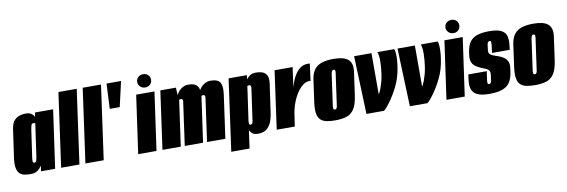

<svg xmlns="http://www.w3.org/2000/svg" viewBox="-55 -1075 4760 1612"><g transform="rotate(-10 2325.5 -269.0)"><path d="M121 8Q94 8 70 3.5Q46 -1 29 -16.5Q12 -32 5.5 -64.5Q-1 -97 7 -153L41 -391Q48 -440 70 -463Q92 -486 118 -493Q144 -500 162 -500Q202 -500 218 -486Q234 -472 241 -459L246 -495H401L331 0H210L218 -47Q210 -35 198.5 -22.5Q187 -10 168.5 -1Q150 8 121 8ZM169 -81Q175 -81 179 -84.5Q183 -88 185.5 -94.5Q188 -101 190 -108.5Q192 -116 193 -123.5Q194 -131 195 -138L233 -405Q231 -406 229 -407Q227 -408 224 -408.5Q221 -409 217 -409Q209 -409 204.5 -405Q200 -401 197.5 -390.5Q195 -380 191 -359L157 -123Q156 -112 155.5 -104Q155 -96 156 -91Q157 -86 160 -83.5Q163 -81 169 -81Z M382 0 470 -630H626L538 0Z M589 0 677 -630H833L745 0Z M870 -416 880 -630H1004L955 -416Z M1039 0 1109 -495H1265L1195 0ZM1196 -541Q1170 -541 1153 -557.5Q1136 -574 1136 -598Q1136 -622 1153 -638Q1170 -654 1196 -654Q1221 -654 1237.5 -638Q1254 -622 1254 -598Q1254 -574 1237.5 -557.5Q1221 -541 1196 -541Z M1246 0 1315 -495H1448L1451 -430Q1465 -461 1492.5 -481.5Q1520 -502 1552 -502Q1597 -502 1618.5 -486Q1640 -470 1645 -439Q1659 -466 1685.5 -484Q1712 -502 1742 -502Q1808 -502 1825.5 -469Q1843 -436 1834 -371L1782 0H1626L1677 -365Q1679 -374 1677.5 -380.5Q1676 -387 1673 -390Q1670 -393 1664 -393Q1660 -393 1655 -392.5Q1650 -392 1647 -390L1592 0H1436L1487 -365Q1489 -374 1487.5 -380.5Q1486 -387 1483 -390Q1480 -393 1474 -393Q1470 -393 1465 -392.5Q1460 -392 1457 -390L1402 0Z M1812 116 1897 -495H2053L2048 -460Q2059 -474 2077.5 -488.5Q2096 -503 2133 -503Q2158 -503 2182.5 -495.5Q2207 -488 2221.5 -464Q2236 -440 2229 -391L2195 -154Q2186 -88 2166 -53.5Q2146 -19 2119.5 -6.5Q2093 6 2063 6Q2029 6 2013 -7Q1997 -20 1989 -36L1968 116ZM2012 -80Q2017 -80 2021 -82.5Q2025 -85 2028.5 -92Q2032 -99 2033 -110L2071 -378Q2072 -387 2071.5 -392.5Q2071 -398 2069.5 -401.5Q2068 -405 2065 -406.5Q2062 -408 2058 -408Q2055 -408 2052 -407.5Q2049 -407 2046.5 -406.5Q2044 -406 2042.5 -405.5Q2041 -405 2041 -405L1999 -110Q1998 -99 1999 -92Q2000 -85 2003.5 -82.5Q2007 -80 2012 -80Z M2220 0 2289 -495H2443L2419 -326Q2426 -352 2438 -382Q2450 -412 2468.5 -439Q2487 -466 2512.5 -483Q2538 -500 2571 -500Q2575 -500 2581 -500Q2587 -500 2590 -499L2571 -354Q2569 -355 2564.5 -355.5Q2560 -356 2555 -355Q2531 -353 2509 -337.5Q2487 -322 2467.5 -297Q2448 -272 2432 -240Q2416 -208 2405 -172.5Q2394 -137 2389 -101L2374 0Z M2718 8Q2678 8 2647 2Q2616 -4 2596 -21.5Q2576 -39 2569 -74.5Q2562 -110 2570 -170L2597 -363Q2605 -417 2629.5 -447.5Q2654 -478 2694.5 -490.5Q2735 -503 2790 -503Q2832 -503 2863 -496Q2894 -489 2914 -473Q2934 -457 2941.5 -430Q2949 -403 2943 -363L2916 -171Q2905 -91 2878.5 -53Q2852 -15 2811.5 -3.5Q2771 8 2718 8ZM2731 -82Q2736 -82 2740 -84.5Q2744 -87 2747.5 -94Q2751 -101 2752 -112L2790 -383Q2792 -395 2790.5 -401.5Q2789 -408 2785.5 -410.5Q2782 -413 2777 -413Q2772 -413 2768 -410.5Q2764 -408 2761 -401.5Q2758 -395 2756 -383L2718 -112Q2717 -101 2718 -94Q2719 -87 2722.5 -84.5Q2726 -82 2731 -82Z M2985 0 2967 -495H3115V-146Q3117 -146 3123.5 -158Q3130 -170 3138 -191.5Q3146 -213 3154 -242.5Q3162 -272 3167 -306Q3175 -362 3176 -412Q3177 -462 3166 -495H3308Q3316 -482 3317.5 -451.5Q3319 -421 3315 -381Q3311 -341 3302 -299Q3293 -257 3278 -220Q3263 -183 3243.5 -147.5Q3224 -112 3203.5 -82Q3183 -52 3165 -30.5Q3147 -9 3135 0Z M3355 0 3337 -495H3485V-146Q3487 -146 3493.5 -158Q3500 -170 3508 -191.5Q3516 -213 3524 -242.5Q3532 -272 3537 -306Q3545 -362 3546 -412Q3547 -462 3536 -495H3678Q3686 -482 3687.5 -451.5Q3689 -421 3685 -381Q3681 -341 3672 -299Q3663 -257 3648 -220Q3633 -183 3613.5 -147.5Q3594 -112 3573.5 -82Q3553 -52 3535 -30.5Q3517 -9 3505 0Z M3667 0 3737 -495H3893L3823 0ZM3824 -541Q3798 -541 3781 -557.5Q3764 -574 3764 -598Q3764 -622 3781 -638Q3798 -654 3824 -654Q3849 -654 3865.5 -638Q3882 -622 3882 -598Q3882 -574 3865.5 -557.5Q3849 -541 3824 -541Z M4034 14Q3982 14 3949 4Q3916 -6 3899 -25.5Q3882 -45 3878 -75Q3874 -105 3880 -144L3885 -178H4042L4032 -109Q4030 -96 4030 -86.5Q4030 -77 4033 -72.5Q4036 -68 4043 -68Q4050 -68 4054 -71.5Q4058 -75 4060.5 -81.5Q4063 -88 4064 -95L4070 -141Q4074 -166 4065 -178.5Q4056 -191 4038.5 -198Q4021 -205 3998 -215Q3977 -224 3956.5 -237.5Q3936 -251 3925.5 -274.5Q3915 -298 3920 -335L3924 -363Q3931 -411 3951 -442.5Q3971 -474 4011.5 -489.5Q4052 -505 4119 -505Q4187 -505 4221 -488Q4255 -471 4264.5 -437.5Q4274 -404 4267 -353L4263 -321H4112L4120 -384Q4122 -404 4121 -413.5Q4120 -423 4109 -423Q4099 -423 4094.5 -415.5Q4090 -408 4088 -397L4082 -350Q4079 -327 4091.5 -315Q4104 -303 4124 -297Q4144 -291 4161 -284Q4184 -276 4204 -262.5Q4224 -249 4235 -227Q4246 -205 4241 -170L4236 -134Q4229 -85 4208.5 -52Q4188 -19 4146 -2.5Q4104 14 4034 14Z M4422 8Q4382 8 4351 2Q4320 -4 4300 -21.5Q4280 -39 4273 -74.5Q4266 -110 4274 -170L4301 -363Q4309 -417 4333.5 -447.5Q4358 -478 4398.5 -490.5Q4439 -503 4494 -503Q4536 -503 4567 -496Q4598 -489 4618 -473Q4638 -457 4645.5 -430Q4653 -403 4647 -363L4620 -171Q4609 -91 4582.5 -53Q4556 -15 4515.5 -3.5Q4475 8 4422 8ZM4435 -82Q4440 -82 4444 -84.5Q4448 -87 4451.5 -94Q4455 -101 4456 -112L4494 -383Q4496 -395 4494.5 -401.5Q4493 -408 4489.5 -410.5Q4486 -413 4481 -413Q4476 -413 4472 -410.5Q4468 -408 4465 -401.5Q4462 -395 4460 -383L4422 -112Q4421 -101 4422 -94Q4423 -87 4426.5 -84.5Q4430 -82 4435 -82Z"/></g></svg>

Font: Alumni Sans Black
Style: Italic
Weight: 900
Italic angle: -8°
Version: Version 1.016